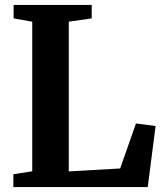

<svg xmlns="http://www.w3.org/2000/svg" viewBox="-20 -763 666 783"><path d="M34.5 -52.5 111.5 -64.5V-674.5L35.5 -688V-743H354V-688L260.5 -674.5V-64L470 -76L534.5 -259.5L614.5 -249L582.5 0H34.5Z"/></svg>

Font: Merriweather Text
Style: Bold
Weight: 700
Designer: Eben Sorkin
Foundry: Eben Sorkin
Version: Version 2.100